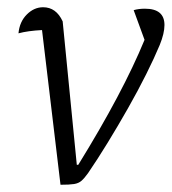

<svg xmlns="http://www.w3.org/2000/svg" viewBox="-20 -505 474 530"><path d="M196 -50Q319 -249 379 -395L349 -477Q363 -481 380 -481Q434 -481 434 -436Q434 -413 421 -381Q406 -345 383.5 -300Q361 -255 333.5 -206.5Q306 -158 277.5 -111.5Q249 -65 223 -27Q213 -13 205 -6Q197 1 184.5 3Q172 5 147 5L96 -422Q57 -420 31 -413Q34 -445 54 -465Q74 -485 99 -485Q135 -485 153 -446L192 -50Z"/></svg>

Font: Piazzolla Light
Style: Italic
Weight: 300
Italic angle: -11.3°
Designer: Juan Pablo del Peral
Foundry: Huerta Tipografica
Version: Version 1.330